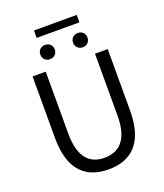

<svg xmlns="http://www.w3.org/2000/svg" viewBox="-180 -1132 1080 1263"><g transform="rotate(-20 360.5 -500.5)"><path d="M361 13C510 13 624 -67 624 -302V-733H535V-300C535 -124 458 -68 361 -68C265 -68 190 -124 190 -300V-733H98V-302C98 -67 211 13 361 13ZM245 -800C275 -800 296 -821 296 -850C296 -880 275 -900 245 -900C216 -900 195 -880 195 -850C195 -821 216 -800 245 -800ZM210 -962H509V-1014H210ZM475 -800C504 -800 525 -821 525 -850C525 -880 504 -900 475 -900C446 -900 424 -880 424 -850C424 -821 446 -800 475 -800Z"/></g></svg>

Font: Noto Sans Mono CJK SC
Style: Regular
Weight: 400
Designer: Ryoko NISHIZUKA 西塚涼子 (kana, bopomofo & ideographs); Paul D. Hunt (Latin, Greek & Cyrillic); Sandoll Communications 산돌커뮤니
Foundry: Adobe
Version: Version 2.004;hotconv 1.0.118;makeotfexe 2.5.65603